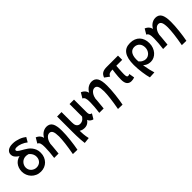

<svg xmlns="http://www.w3.org/2000/svg" viewBox="239 -2121 3694 3694"><g transform="rotate(-45 2085.5 -274.5)"><path d="M309 8Q251 8 202.5 -13.5Q154 -35 119.5 -71Q85 -107 65.5 -154.5Q46 -202 46 -255Q46 -304 62 -349Q78 -394 107.5 -427.5Q137 -461 179 -480Q203 -491 228 -495Q204 -510 184 -528Q159 -549 143 -575.5Q127 -602 127 -636Q127 -695 173 -728Q219 -761 297 -761Q300 -761 302 -761Q345 -761 385 -752.5Q425 -744 461.5 -730.5Q498 -717 528 -699.5Q558 -682 579 -665L525 -572Q502 -591 474.5 -606.5Q447 -622 418.5 -633.5Q390 -645 362.5 -651Q335 -657 311 -657Q282 -657 267.5 -649.5Q253 -642 253 -628Q253 -627 253 -626Q253 -625 253 -624Q253 -611 265.5 -598Q278 -585 297.5 -572.5Q317 -560 341 -546.5Q365 -533 388 -519Q415 -504 445 -482Q475 -460 501.5 -428Q528 -396 545.5 -353.5Q563 -311 563 -254Q563 -194 543 -146Q523 -98 489 -63.5Q455 -29 409 -10.5Q363 8 309 8ZM407 -373Q394 -387 380 -399Q374 -401 367 -403Q338 -411 311 -411Q279 -411 250.5 -399Q222 -387 201 -365.5Q180 -344 167.5 -315.5Q155 -287 155 -255Q155 -222 167.5 -195Q180 -168 201 -149Q222 -130 249 -119Q276 -108 306 -108Q336 -108 362.5 -118Q389 -128 409 -147.5Q429 -167 440.5 -194.5Q452 -222 452 -257Q452 -292 439.5 -321Q427 -350 407 -373Z M981 202Q994 129 1004 66.5Q1014 4 1020 -49Q1026 -102 1029.5 -146Q1033 -190 1033 -227Q1032 -324 1011.5 -365Q991 -406 947 -406Q921 -406 898.5 -391.5Q876 -377 858 -352Q840 -327 828 -295Q819 -272 815 -247Q813 -212 810 -176Q803 -95 793 0H674Q683 -71 689 -137Q695 -203 695 -256Q695 -264 695 -272Q695 -281 695 -289Q695 -313 692.5 -335.5Q690 -358 684 -376Q678 -394 667 -406Q656 -418 640 -425L703 -531Q734 -518 755.5 -500Q777 -482 791 -459Q803 -438 809 -411Q816 -425 826 -438Q846 -467 872 -487.5Q898 -508 929 -519.5Q960 -531 992 -531Q1075 -531 1113 -467.5Q1151 -404 1151 -262Q1151 -213 1147.5 -152Q1144 -91 1136.5 -27.5Q1129 36 1120.5 97Q1112 158 1102 205Z M1734 8 1715 4Q1678 -10 1659 -35Q1647 -49 1640 -71Q1636 -66 1633 -61Q1617 -40 1597 -24.5Q1577 -9 1552.5 -0.5Q1528 8 1495 8Q1448 8 1413 -10Q1400 -16 1390 -23Q1391 -7 1391 8Q1392 42 1394.5 73.5Q1397 105 1402 136Q1407 167 1415 199L1294 212Q1287 164 1283.5 111Q1280 58 1278.5 3.5Q1277 -51 1277 -104V-524H1398V-241Q1398 -217 1401.5 -193.5Q1405 -170 1416 -151.5Q1427 -133 1445.5 -121Q1464 -109 1493 -109Q1521 -109 1543 -118.5Q1565 -128 1582 -143Q1599 -158 1612 -177Q1614 -180 1616 -184V-524H1737V-189Q1737 -147 1745.5 -127.5Q1754 -108 1772 -101L1794 -93Z M2208 202Q2221 129 2231 66.5Q2241 4 2247 -49Q2253 -102 2256.5 -146Q2260 -190 2260 -227Q2259 -324 2238.5 -365Q2218 -406 2174 -406Q2148 -406 2125.5 -391.5Q2103 -377 2085 -352Q2067 -327 2055 -295Q2046 -272 2042 -247Q2040 -212 2037 -176Q2030 -95 2020 0H1901Q1910 -71 1916 -137Q1922 -203 1922 -256Q1922 -264 1922 -272Q1922 -281 1922 -289Q1922 -313 1919.5 -335.5Q1917 -358 1911 -376Q1905 -394 1894 -406Q1883 -418 1867 -425L1930 -531Q1961 -518 1982.5 -500Q2004 -482 2018 -459Q2030 -438 2036 -411Q2043 -425 2053 -438Q2073 -467 2099 -487.5Q2125 -508 2156 -519.5Q2187 -531 2219 -531Q2302 -531 2340 -467.5Q2378 -404 2378 -262Q2378 -213 2374.5 -152Q2371 -91 2363.5 -27.5Q2356 36 2347.5 97Q2339 158 2329 205Z M2771 8Q2713 8 2680.5 -31Q2648 -70 2648 -156Q2648 -196 2651 -237.5Q2654 -279 2659 -323Q2664 -365 2670 -409H2664Q2639 -409 2619.5 -406Q2600 -403 2585.5 -396Q2571 -389 2560 -376.5Q2549 -364 2541 -345L2446 -415Q2457 -445 2472.5 -466Q2488 -487 2509.5 -499.5Q2531 -512 2559.5 -518Q2588 -524 2624 -524H2934V-409H2773Q2770 -374 2768 -338Q2765 -293 2763 -253.5Q2761 -214 2761 -190Q2761 -164 2763.5 -148Q2766 -132 2771 -123.5Q2776 -115 2782.5 -112Q2789 -109 2797 -108Q2806 -109 2818 -112Q2830 -115 2838 -120L2857 -8Q2839 0 2816.5 4Q2794 8 2771 8Z M3072 206Q3062 172 3053 126.5Q3044 81 3037 29.5Q3030 -22 3025.5 -76.5Q3021 -131 3021 -181Q3021 -271 3036.5 -338Q3052 -405 3083 -448.5Q3114 -492 3159 -512.5Q3204 -533 3263 -533Q3266 -533 3269 -533Q3272 -533 3275 -533Q3333 -533 3381.5 -514Q3430 -495 3463.5 -459.5Q3497 -424 3514.5 -375Q3532 -326 3532 -267Q3532 -206 3513 -155.5Q3494 -105 3461.5 -68.5Q3429 -32 3387 -12Q3345 8 3299 8Q3276 8 3250 3Q3224 -2 3200 -14Q3176 -26 3155 -44Q3150 -48 3145 -53Q3147 -36 3150 -20Q3159 36 3172 92Q3185 148 3201 199ZM3131 -227Q3131 -199 3133 -168Q3142 -157 3152 -148Q3170 -129 3190 -118Q3210 -107 3229.5 -101.5Q3249 -96 3268 -96Q3300 -96 3327 -109.5Q3354 -123 3374 -145.5Q3394 -168 3405.5 -199Q3417 -230 3417 -264Q3417 -296 3408 -324.5Q3399 -353 3381 -374Q3363 -395 3335.5 -408Q3308 -421 3273 -421Q3243 -421 3217.5 -410Q3192 -399 3173.5 -376Q3155 -353 3143.5 -316Q3132 -279 3131 -227Z M3945 202Q3958 129 3968 66.5Q3978 4 3984 -49Q3990 -102 3993.5 -146Q3997 -190 3997 -227Q3996 -324 3975.5 -365Q3955 -406 3911 -406Q3885 -406 3862.5 -391.5Q3840 -377 3822 -352Q3804 -327 3792 -295Q3783 -272 3779 -247Q3777 -212 3774 -176Q3767 -95 3757 0H3638Q3647 -71 3653 -137Q3659 -203 3659 -256Q3659 -264 3659 -272Q3659 -281 3659 -289Q3659 -313 3656.5 -335.5Q3654 -358 3648 -376Q3642 -394 3631 -406Q3620 -418 3604 -425L3667 -531Q3698 -518 3719.5 -500Q3741 -482 3755 -459Q3767 -438 3773 -411Q3780 -425 3790 -438Q3810 -467 3836 -487.5Q3862 -508 3893 -519.5Q3924 -531 3956 -531Q4039 -531 4077 -467.5Q4115 -404 4115 -262Q4115 -213 4111.5 -152Q4108 -91 4100.5 -27.5Q4093 36 4084.5 97Q4076 158 4066 205Z"/></g></svg>

Font: Rising Sun
Style: Bold
Weight: 700
Designer: Matt McInerney, Pablo Impallari, Rodrigo Fuenzalida (Raleway font), Stephen Hutchings (Greek), Cristiano Sobral (main ch
Foundry: The Rising Sun Project Authors
Version: Version 4.327; ttfautohint (v1.8.4.7-5d5b-dirty)